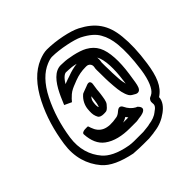

<svg xmlns="http://www.w3.org/2000/svg" viewBox="-199 -804 1096 1096"><g transform="rotate(-45 349.0 -256.0)"><path d="M379 -278 384 -312C384 -312 394 -354 351 -334C347 -332 336 -329 324 -324L311 -319C308 -318 305 -316 303 -314C279 -293 266 -265 263 -238C261 -214 260 -196 267 -178L272 -167C277 -156 292 -152 307 -152C315 -152 320 -152 327 -153C340 -156 351 -171 358 -179C370 -193 372 -221 376 -246C378 -258 378 -269 379 -278ZM329 -274C328 -265 328 -258 326 -245C324 -228 321 -213 317 -203L316 -202H314C312 -208 310 -220 313 -239C315 -254 318 -262 329 -274ZM432 76 395 80H352C333 80 308 81 283 77C203 63 156 36 131 7C87 -44 65 -111 77 -194C90 -282 115 -364 153 -440C192 -517 238 -561 287 -581C306 -589 320 -592 330 -592C393 -592 488 -572 524 -554C571 -530 600 -504 615 -476C632 -447 641 -414 645 -376C650 -325 648 -261 637 -181C626 -101 603 -58 583 -43C576 -38 570 -35 565 -33C552 -28 546 -13 548 -2C551 15 547 27 524 42C523 42 522 44 522 44C503 60 478 69 447 73C446 73 446 74 445 74ZM687 -181C699 -263 701 -331 695 -388C685 -492 641 -553 552 -599C508 -622 412 -642 338 -642C318 -642 296 -636 273 -627C206 -600 151 -541 108 -456C66 -373 41 -286 27 -192C13 -97 38 -18 90 43C124 83 185 110 268 127H271C299 129 324 130 345 130H389H392L431 126C432 126 433 125 434 125L448 123C485 118 518 104 549 81C576 61 598 35 599 3C651 -30 674 -91 687 -181ZM145 -150C148 -97 165 -56 199 -31C239 -1 295 11 354 11H410C416 11 424 9 430 8L445 6C451 5 454 5 459 3C459 3 507 -6 478 -40C471 -48 470 -46 464 -49C444 -60 428 -77 416 -102C414 -107 402 -128 378 -107C364 -94 352 -89 345 -88C261 -72 219 -94 200 -149C198 -157 196 -160 194 -166C194 -166 144 -172 145 -150ZM351 -39C360 -41 371 -46 383 -53C386 -48 389 -44 393 -39H362ZM459 -381 457 -369C456 -361 457 -353 457 -338C458 -291 456 -287 461 -225C464 -185 470 -153 484 -129C491 -117 503 -112 517 -104C522 -101 544 -92 555 -120C562 -137 565 -164 572 -210C579 -257 581 -298 579 -334C574 -413 552 -456 499 -486C460 -508 383 -522 354 -522C344 -523 338 -523 331 -523C282 -523 244 -477 214 -416C200 -388 194 -370 184 -348L227 -328C234 -337 244 -348 259 -361C275 -375 297 -384 313 -390L333 -398C364 -410 394 -415 422 -415H430C449 -415 462 -399 459 -381ZM346 -472C358 -472 377 -470 401 -464C375 -461 348 -454 322 -444L301 -437C296 -435 288 -432 274 -427C297 -465 315 -473 324 -473C329 -473 337 -472 346 -472ZM509 -406C532 -368 533 -288 522 -210C521 -201 520 -195 519 -186C516 -198 512 -216 511 -236C508 -274 508 -299 508 -308C508 -321 506 -356 507 -369L509 -381C510 -389 510 -398 509 -406Z"/></g></svg>

Font: AppleStorm
Style: XbdOutIta
Weight: 800
Foundry: Cannot Into Space Fonts
Version: Version 1.01